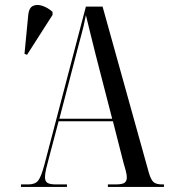

<svg xmlns="http://www.w3.org/2000/svg" viewBox="-20 -740 669 760"><path d="M63 0V-10H92Q119 -10 131 -25Q143 -40 156 -89L320 -714H386L569 -57Q577 -29 587.5 -19.5Q598 -10 622 -10H629V0H407V-10H437Q465 -10 473.5 -17Q482 -24 482 -37Q482 -49 477.5 -65.5Q473 -82 468 -99L427 -260H212L174 -116Q168 -94 163 -73Q158 -52 158 -39Q158 -23 167.5 -16.5Q177 -10 202 -10H245V0ZM215 -270H424L358 -526Q346 -575 338.5 -604.5Q331 -634 327 -651.5Q323 -669 320 -680Q315 -654 311 -637.5Q307 -621 302.5 -604Q298 -587 291 -561ZM87 -523 77 -527 92 -683Q95 -709 110.5 -716.5Q126 -724 147.5 -717Q169 -710 188 -693V-681Z"/></svg>

Font: Noto Serif Display ExtraCondensed
Style: Regular
Weight: 400
Width: 2
Designer: Monotype Design Team
Foundry: Monotype Imaging Inc.
Version: Version 2.009